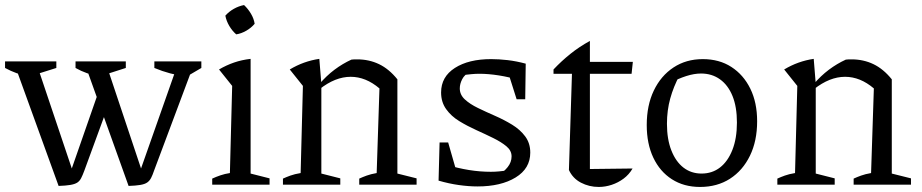

<svg xmlns="http://www.w3.org/2000/svg" viewBox="-22 -731 3649 760"><path d="M487 5 314 -478H398L546 -35H526L682 -478H746L588 -56Q582 -38 576 -26.5Q570 -15 560.5 -8.5Q551 -2 533.5 1Q516 4 487 5ZM210 5 35 -478H123L272 -35H252L374 -385L405 -310L312 -56Q305 -37 299 -25.5Q293 -14 283.5 -8Q274 -2 256.5 1Q239 4 210 5ZM93 -428Q67 -433 43.5 -441.5Q20 -450 -2 -462V-488H201V-462ZM370 -428Q346 -433 322 -441.5Q298 -450 277 -462V-488H476V-462ZM717 -428Q684 -432 652 -440.5Q620 -449 589 -462V-488H775V-462Z M818 0V-24Q833 -31 850.5 -37Q868 -43 888 -46L897 -391L845 -456Q874 -473 904.5 -483.5Q935 -494 970 -498V-44L1045 -25V0ZM944 -711Q960 -696 971.5 -676.5Q983 -657 986 -637Q973 -621 953 -609.5Q933 -598 913 -595Q897 -609 885.5 -628.5Q874 -648 870 -669Q884 -685 903.5 -696Q923 -707 944 -711Z M1098 0V-24Q1111 -30 1127.5 -36Q1144 -42 1168 -46L1177 -391L1125 -456Q1180 -489 1242 -498L1250 -399V-44L1325 -25V0ZM1400 0V-24Q1413 -30 1429.5 -36Q1446 -42 1469 -46L1480 -381L1551 -417V-44L1627 -25V0ZM1243 -378 1242 -398Q1270 -431 1302 -455Q1334 -479 1369 -495Q1375 -496 1381 -496Q1387 -496 1392 -496Q1439 -496 1478.5 -477Q1518 -458 1551 -417L1480 -381Q1426 -427 1366 -427Q1305 -427 1243 -378Z M1868 7Q1834 7 1794.5 1.5Q1755 -4 1714 -16L1745 -79Q1791 -65 1834.5 -58Q1878 -51 1921 -51Q1937 -51 1953 -52.5Q1969 -54 1984 -56L1951 -40Q1972 -50 1987.5 -69.5Q2003 -89 2003 -112Q2003 -135 1982.5 -152Q1962 -169 1930.5 -184.5Q1899 -200 1863.5 -216Q1828 -232 1796 -251.5Q1764 -271 1744 -299Q1724 -327 1724 -365Q1724 -427 1778.5 -462Q1833 -497 1922 -497Q1953 -497 1987.5 -493Q2022 -489 2059 -479L2037 -413Q1994 -426 1952.5 -432.5Q1911 -439 1876 -439Q1860 -439 1844.5 -437.5Q1829 -436 1812 -434L1838 -446Q1817 -436 1807.5 -417.5Q1798 -399 1798 -381Q1798 -356 1818 -337.5Q1838 -319 1870 -303.5Q1902 -288 1937.5 -272.5Q1973 -257 2005 -237.5Q2037 -218 2057 -191Q2077 -164 2077 -127Q2077 -64 2019 -28.5Q1961 7 1868 7ZM1714 -16 1718 -167H1752L1795 -17ZM2023 -338 1978 -480 2059 -479 2057 -338Z M2313 -569V-486H2483L2478 -439H2313V-62L2482 -64Q2468 -40 2446.5 -24Q2425 -8 2399.5 0.5Q2374 9 2348 9Q2310 9 2277.5 -8Q2245 -25 2230 -58L2242 -439H2169V-456Q2200 -489 2235.5 -517.5Q2271 -546 2313 -569Z M2749 9Q2685 9 2637.5 -21.5Q2590 -52 2564 -107Q2538 -162 2538 -236Q2538 -314 2566 -372.5Q2594 -431 2644 -464Q2694 -497 2760 -497Q2825 -497 2873 -466Q2921 -435 2948 -380Q2975 -325 2975 -251Q2975 -173 2946.5 -114.5Q2918 -56 2867.5 -23.5Q2817 9 2749 9ZM2755 -44Q2797 -44 2828 -68Q2859 -92 2877 -137.5Q2895 -183 2895 -246Q2895 -308 2877.5 -351Q2860 -394 2828 -417Q2796 -440 2753 -440Q2726 -440 2694.5 -430Q2663 -420 2625 -400L2668 -433Q2644 -388 2631 -341Q2618 -294 2618 -241Q2618 -180 2635.5 -135.5Q2653 -91 2683.5 -67.5Q2714 -44 2755 -44Z M3055 0V-24Q3068 -30 3084.5 -36Q3101 -42 3125 -46L3134 -391L3082 -456Q3137 -489 3199 -498L3207 -399V-44L3282 -25V0ZM3357 0V-24Q3370 -30 3386.5 -36Q3403 -42 3426 -46L3437 -381L3508 -417V-44L3584 -25V0ZM3200 -378 3199 -398Q3227 -431 3259 -455Q3291 -479 3326 -495Q3332 -496 3338 -496Q3344 -496 3349 -496Q3396 -496 3435.5 -477Q3475 -458 3508 -417L3437 -381Q3383 -427 3323 -427Q3262 -427 3200 -378Z"/></svg>

Font: Piazzolla Thin
Style: Regular
Weight: 400
Version: Version 2.001